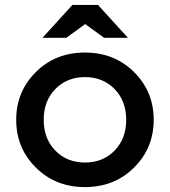

<svg xmlns="http://www.w3.org/2000/svg" viewBox="-20 -754 692 782"><path d="M205.5 -140.5Q253 -92 326 -92Q399 -92 446.5 -140.5Q494 -189 494 -266Q494 -343 446.5 -391.5Q399 -440 326 -440Q253 -440 205.5 -391.5Q158 -343 158 -266Q158 -189 205.5 -140.5ZM526 -71.5Q446 8 326 8Q206 8 126 -71.5Q46 -151 46 -266Q46 -381 126 -460.5Q206 -540 326 -540Q446 -540 526 -460.5Q606 -381 606 -266Q606 -151 526 -71.5ZM275 -734H379L501 -600H404L327 -656L250 -600H153Z"/></svg>

Font: Myanmar Khyay
Style: Regular
Weight: 400
Designer: Danh Hong
Foundry: Google Inc.
Version: Version 1.10 March 4, 2015